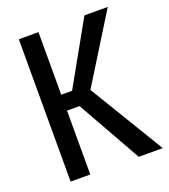

<svg xmlns="http://www.w3.org/2000/svg" viewBox="-131 -806 792 901"><g transform="rotate(-20 265.0 -355.5)"><path d="M227.5 -318.8H165V0H66.9V-710.9H165V-398.4H219.2L394.5 -710.9H511.2L301.3 -372.6L526.9 0H407.2Z"/></g></svg>

Font: Franco
Style: Regular
Weight: 400
Designer: Google
Version: Version 1.200311; 2013